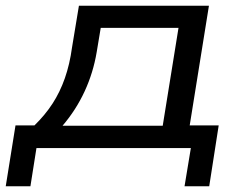

<svg xmlns="http://www.w3.org/2000/svg" viewBox="-34 -516 859 669"><path d="M-14 133 20 -79H86Q123 -115 149 -155Q175 -195 192 -243.5Q209 -292 217 -351L241 -496H694L627 -79H728L695 133H609L631 0H93L72 133ZM184 -78H533L588 -419H317L303 -335Q291 -263 261 -198Q231 -133 184 -78Z"/></svg>

Font: Nunito Sans 7pt Expanded
Style: Italic
Weight: 400
Width: 7
Italic angle: -9°
Designer: Vernon Adams
Foundry: Vernon Adams
Version: Version 3.101;gftools[0.9.27]